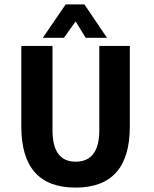

<svg xmlns="http://www.w3.org/2000/svg" viewBox="-20 -842 700 874"><path d="M77 -633H219V-249Q219 -106 324 -106Q432 -106 432 -249V-633H571V-266Q571 12 324 12Q77 12 77 -266ZM279 -822H364Q375 -806 399 -771L404 -763Q446 -702 467 -670H370L324 -745V-744L271 -670H175Z"/></svg>

Font: Tajawal ExtraBold
Style: Regular
Weight: 800
Designer: Boutros Fonts
Foundry: Created by Boutros International 2017
Version: Version 1.700